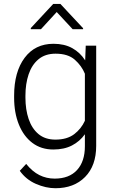

<svg xmlns="http://www.w3.org/2000/svg" viewBox="-20 -765 595 995"><path d="M53.2 -258.8V-269Q53.2 -392.1 107.4 -465.1Q161.6 -538.1 257.3 -538.1Q314 -538.1 354.7 -515.4Q395.5 -492.7 421.4 -452.1L424.3 -528.3H478.5V-9.3Q478.5 93.8 420.9 152.1Q363.3 210.4 267.1 210.4Q217.8 210.4 166.3 188Q114.7 165.5 82.5 120.1L115.7 84.5Q147.5 124 184.1 142.3Q220.7 160.6 263.2 160.6Q338.4 160.6 379.2 116.2Q419.9 71.8 419.9 -7.3V-69.3Q393.6 -32.2 353 -11.2Q312.5 9.8 256.3 9.8Q193.4 9.8 147.9 -24.4Q102.5 -58.6 77.9 -119.4Q53.2 -180.2 53.2 -258.8ZM111.8 -269V-258.8Q111.8 -197.8 128.4 -148.4Q145 -99.1 179.4 -70.3Q213.9 -41.5 267.1 -41.5Q327.1 -41.5 364 -69.3Q400.9 -97.2 419.9 -139.2V-382.8Q403.3 -423.8 367.9 -455.3Q332.5 -486.8 268.1 -486.8Q214.4 -486.8 179.7 -458Q145 -429.2 128.4 -379.9Q111.8 -330.6 111.8 -269ZM293 -744.6 410.6 -618.7V-613.8H356.4L273.9 -702.6L192.4 -613.8H139.6V-619.6L255.9 -744.6Z"/></svg>

Font: Vazirmatn FD ExtraLight
Style: Regular
Weight: 200
Designer: Saber Rastikerdar
Foundry: Saber Rastikerdar
Version: Version 33.003